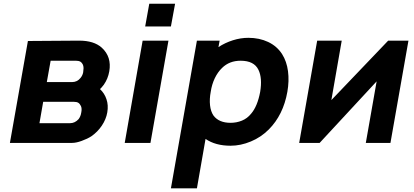

<svg xmlns="http://www.w3.org/2000/svg" viewBox="-20 -786 2279 1056"><path d="M415.5 -562.5Q496.5 -562.5 539.5 -524Q595 -473.5 581 -393.5Q574 -353 551 -320Q537.5 -302.5 530 -296Q555 -272.5 565.5 -240.5Q577 -207.5 570 -167.5Q563.5 -130 540.2 -95.2Q517 -60.5 482.5 -36.5Q461 -22.5 429 -11Q399 0 376 0H34.5L133.5 -560.5ZM237.5 -334.5H376Q405 -334.5 423 -357.5Q434.5 -371.5 437.5 -388.5Q439.5 -402 439.5 -411Q439.5 -420 436.5 -429Q430 -442.5 421.2 -447.2Q412.5 -452 397 -452H258.5ZM197 -108.5H365.5Q392 -108.5 412.5 -131Q424 -146.5 427 -167.5Q431.5 -189 425 -203Q419 -215.5 410.5 -220.8Q402 -226 386.5 -226H217.5Z M943 -765.5 920 -640.5H778.5L801 -765.5ZM906.5 -562.5 807.5 0H666L764.5 -562.5Z M1560.5 -281Q1538 -154 1458.5 -74Q1415.5 -31 1360 -8Q1304 15.5 1248 15.5Q1165 15.5 1110.5 -22L1063 250H920L1063 -562.5H1188L1181.5 -527Q1218 -551 1260.8 -564.5Q1303.5 -578 1346 -578Q1406.5 -578 1454.8 -555.2Q1503 -532.5 1531.5 -488.5Q1557 -448 1564 -394.5Q1571 -341 1560.5 -281ZM1411 -281Q1423.5 -357 1401.5 -402Q1377.5 -452 1303.5 -452Q1241.5 -452 1201.5 -412.5Q1177.5 -389.5 1161.2 -355.5Q1145 -321.5 1139 -281Q1131.5 -241.5 1135.2 -207Q1139 -172.5 1154.5 -150Q1184.5 -110.5 1248 -110.5Q1281 -110.5 1310.5 -122.5Q1340 -134.5 1361 -160.5Q1396 -201 1411 -281Z M2127.5 0H1992L2051.5 -338.5L1738 0H1625.5L1724.5 -562.5H1859.5L1802.5 -235.5L2115 -562.5H2226.5Z"/></svg>

Font: Russisch Sans ExtraBold
Style: Italic
Weight: 800
Width: 4
Italic angle: -10°
Designer: Michael Sharanda (font) & Cristiano Sobral (main changes)
Foundry: Michael Sharanda
Version: Version 2.00;September 8, 2020;FontCreator 13.0.0.2681 64-bi